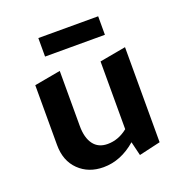

<svg xmlns="http://www.w3.org/2000/svg" viewBox="-113 -689 756 799"><g transform="rotate(-20 265.5 -290.0)"><path d="M407 -591V-509H142V-591ZM352 -411 468 -432V-11L373 11L358 -51Q291 7 214 7Q148 7 105.5 -34.5Q63 -76 63 -146V-411L179 -432V-188Q179 -136 200.5 -107Q222 -78 263 -78Q311 -78 352 -111Z"/></g></svg>

Font: EauTest
Style: Bold
Weight: 700
Designer: Christian Thalmann (Catharsis Fonts)
Version: Version 0.001;PS 000.001;hotconv 1.0.88;makeotf.lib2.5.64775